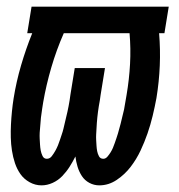

<svg xmlns="http://www.w3.org/2000/svg" viewBox="-20 -550 540 578"><path d="M105 8Q86 8 69 -1.5Q52 -11 41.5 -26Q31 -41 25 -59Q19 -77 16 -96.5Q13 -116 12.5 -135.5Q12 -155 13 -175Q14 -195 16 -215Q18 -235 21 -254Q29 -304 43.5 -353.5Q58 -403 77 -450H62L75 -530H488L475 -450H459Q463 -401 461 -352.5Q459 -304 451 -255Q446 -228 439.5 -201Q433 -174 424 -148Q415 -122 403 -96.5Q391 -71 373.5 -48Q356 -25 331.5 -8.5Q307 8 279 8Q263 8 249 0.5Q235 -7 226.5 -20Q218 -33 213.5 -48Q209 -63 207 -79Q199 -63 189.5 -48Q180 -33 167.5 -20Q155 -7 138.5 0.5Q122 8 105 8ZM291 -72Q298 -72 303.5 -78.5Q309 -85 313 -91.5Q317 -98 320 -105Q323 -112 325.5 -119.5Q328 -127 330.5 -134Q333 -141 335 -148Q337 -155 339 -162.5Q341 -170 343 -177Q345 -184 346.5 -191.5Q348 -199 350 -206Q352 -213 353.5 -220.5Q355 -228 356 -235Q357 -242 358.5 -249.5Q360 -257 361 -264Q369 -311 371.5 -357.5Q374 -404 370 -450H172Q150 -400 134.5 -347Q119 -294 110 -242Q108 -232 107 -223Q106 -214 104.5 -205Q103 -196 102.5 -187Q102 -178 101 -169Q100 -160 99.5 -150.5Q99 -141 99.5 -132Q100 -123 100.5 -114.5Q101 -106 102.5 -97.5Q104 -89 108 -80.5Q112 -72 121 -72Q130 -72 136 -80Q142 -88 146.5 -96Q151 -104 154.5 -112.5Q158 -121 160.5 -129Q163 -137 166 -145.5Q169 -154 171 -162.5Q173 -171 175 -179.5Q177 -188 179 -196.5Q181 -205 183 -213.5Q185 -222 186.5 -230.5Q188 -239 189.5 -247.5Q191 -256 192 -265L205 -345H296L283 -265Q282 -256 280.5 -247.5Q279 -239 277.5 -230.5Q276 -222 275 -213.5Q274 -205 273 -196.5Q272 -188 271.5 -179.5Q271 -171 270.5 -162.5Q270 -154 269.5 -145.5Q269 -137 269.5 -128.5Q270 -120 270.5 -111.5Q271 -103 272.5 -95Q274 -87 278 -79.5Q282 -72 291 -72Z"/></svg>

Font: Iosevka Slab Medium
Style: Italic
Weight: 500
Italic angle: -9°
Monospace: yes
Designer: Belleve Invis
Foundry: Belleve Invis
Version: Version 11.1.0; ttfautohint (v1.8.3)